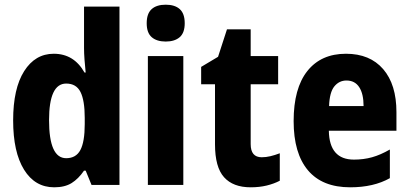

<svg xmlns="http://www.w3.org/2000/svg" viewBox="-20 -788 1742 818"><path d="M211 10Q129 10 82.5 -65Q36 -140 36 -275Q36 -411 83 -485Q130 -559 209 -559Q295 -559 340 -479H345Q342 -508 340 -534.5Q338 -561 338 -584V-760H489V0H370L345 -61H338Q314 -26 285 -8Q256 10 211 10ZM262 -114Q304 -114 322.5 -149Q341 -184 341 -259V-286Q341 -360 323 -396Q305 -432 262 -432Q189 -432 189 -276Q189 -114 262 -114Z M686 -768Q725 -768 746 -749Q767 -730 767 -689Q767 -648 745.5 -629.5Q724 -611 686 -611Q648 -611 626.5 -629.5Q605 -648 605 -689Q605 -730 626 -749Q647 -768 686 -768ZM761 -549V0H610V-549Z M1095 -118Q1113 -118 1132 -122.5Q1151 -127 1172 -135V-18Q1147 -5 1116 2.5Q1085 10 1048 10Q973 10 934.5 -33Q896 -76 896 -173V-429H837V-503L909 -546L947 -663H1048V-549H1165V-429H1048V-174Q1048 -118 1095 -118Z M1454 -559Q1556 -559 1612.5 -493.5Q1669 -428 1669 -310V-231H1381Q1383 -108 1488 -108Q1529 -108 1565 -118Q1601 -128 1641 -151V-29Q1572 10 1472 10Q1353 10 1292 -62.5Q1231 -135 1231 -272Q1231 -412 1289.5 -485.5Q1348 -559 1454 -559ZM1456 -445Q1425 -445 1404.5 -420Q1384 -395 1382 -336H1529Q1529 -388 1510.5 -416.5Q1492 -445 1456 -445Z"/></svg>

Font: Noto Sans Kannada Condensed ExtraBold
Style: Regular
Weight: 800
Width: 3
Designer: Jelle Bosma - Monotype Design Team
Foundry: Monotype Imaging Inc.
Version: Version 2.005; ttfautohint (v1.8.4.7-5d5b)